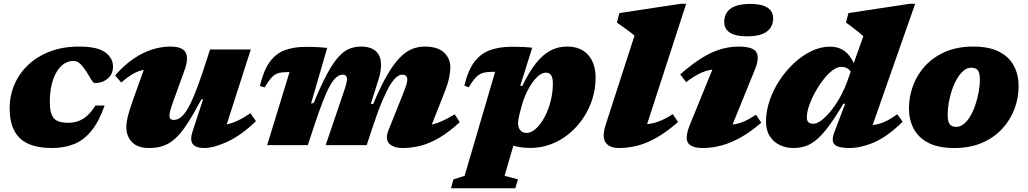

<svg xmlns="http://www.w3.org/2000/svg" viewBox="-20 -759 5378 1004"><path d="M365 -440.5Q337 -440.5 314 -424.8Q291 -409 274.5 -380.2Q258 -351.5 249.2 -312.5Q240.5 -273.5 240.5 -226.5Q240.5 -165.5 261 -141.2Q281.5 -117 335 -117Q366 -117 391 -126.2Q416 -135.5 437.5 -155.5Q459 -175.5 479 -207H527Q498 -124.5 458.8 -75.8Q419.5 -27 368.2 -6Q317 15 252 15Q138 15 84.2 -36Q30.5 -87 30.5 -191.5Q30.5 -259.5 56 -318.2Q81.5 -377 129 -421.2Q176.5 -465.5 243.2 -490.5Q310 -515.5 392.5 -515.5Q490 -515.5 530.5 -485.2Q571 -455 571 -411Q571 -371.5 543.2 -348Q515.5 -324.5 475.5 -324.5Q468 -324.5 457.5 -342.5Q447 -360.5 432 -384Q417 -408 400.5 -424.2Q384 -440.5 365 -440.5Z M988 -75 1042.5 -241 1032 -237.5Q992 -162.5 960.2 -113.5Q928.5 -64.5 898.5 -36.5Q868.5 -8.5 835 3.2Q801.5 15 759 15Q699.5 15 670 -16.2Q640.5 -47.5 640.5 -94.5Q640.5 -117.5 648.2 -149.8Q656 -182 674 -232L754.5 -457.5L795.5 -400.5Q754 -400 724 -392.2Q694 -384.5 668.2 -368.5Q642.5 -352.5 614 -327.5L582 -364.5Q628 -417.5 676.8 -450.8Q725.5 -484 774.5 -499.8Q823.5 -515.5 870 -515.5Q935.5 -515.5 951.2 -483.2Q967 -451 944.5 -390.5L890 -240Q875.5 -201 870.8 -182.5Q866 -164 866 -154Q866 -143 871.5 -137.5Q877 -132 889 -132Q906.5 -132 923.5 -144.2Q940.5 -156.5 958.5 -185.5Q976.5 -214.5 997 -264.5Q1017.5 -314.5 1042.5 -390L1078.5 -500.5H1291.5L1141.5 -33.5L1091 -102.5Q1129 -101.5 1160 -107.2Q1191 -113 1221.8 -127.5Q1252.5 -142 1289.5 -167L1318.5 -125.5Q1240.5 -50.5 1169 -17.8Q1097.5 15 1048.5 15Q1005 15 988.2 -5.5Q971.5 -26 988 -75Z M2212.5 -43.5 2158 -104Q2190 -101.5 2218.5 -104.8Q2247 -108 2279.8 -121Q2312.5 -134 2358 -161L2384 -120Q2327.5 -68 2277 -38.5Q2226.5 -9 2179.5 3Q2132.5 15 2086 15Q2036.5 15 2014.8 -8.8Q1993 -32.5 2011.5 -78L2084.5 -260.5Q2100 -299 2105 -316Q2110 -333 2110 -342Q2110 -354.5 2103.5 -361.5Q2097 -368.5 2083 -368.5Q2069.5 -368.5 2053.8 -356.2Q2038 -344 2019.2 -313Q2000.5 -282 1977.5 -227.5Q1954.5 -173 1926.5 -88L1897.5 0H1683L1772 -262Q1781.5 -288.5 1786.2 -304.5Q1791 -320.5 1792.8 -330Q1794.5 -339.5 1794.5 -345.5Q1794.5 -356.5 1789.2 -362.5Q1784 -368.5 1773 -368.5Q1755.5 -368.5 1739 -355Q1722.5 -341.5 1705 -310Q1687.5 -278.5 1666.5 -224.2Q1645.5 -170 1618.5 -88L1589.5 0H1377L1494 -382Q1492.5 -382 1490.8 -382Q1489 -382 1486.5 -382Q1457 -382 1437.8 -377.2Q1418.5 -372.5 1402 -355.5Q1385.5 -338.5 1364 -302L1339 -309.5Q1358 -389.5 1389.5 -433.8Q1421 -478 1468 -496Q1515 -514 1579.5 -514Q1602 -514 1618.2 -513.5Q1634.5 -513 1651.2 -512Q1668 -511 1691 -508.5L1606.5 -217.5L1620.5 -221Q1659 -314.5 1690.8 -373Q1722.5 -431.5 1750.8 -462.2Q1779 -493 1807.2 -504.2Q1835.5 -515.5 1866.5 -515.5Q1918.5 -515.5 1945.5 -491.2Q1972.5 -467 1972.5 -419.5Q1972.5 -402 1969 -381.8Q1965.5 -361.5 1957.5 -338L1919 -215.5H1931.5Q1970.5 -308 2004.8 -366.8Q2039 -425.5 2071 -457.8Q2103 -490 2134.8 -502.8Q2166.5 -515.5 2200.5 -515.5Q2269 -515.5 2302 -484.2Q2335 -453 2335 -406Q2335 -383.5 2328.2 -350.8Q2321.5 -318 2301.5 -268.5Z M2697 -164Q2692.5 -146 2690.8 -135Q2689 -124 2689 -115.5Q2689 -91 2701 -77.5Q2713 -64 2734 -64Q2753 -64 2772.5 -78.2Q2792 -92.5 2809.8 -117.8Q2827.5 -143 2841.2 -175.8Q2855 -208.5 2863 -246Q2871 -283.5 2871 -322Q2871 -351 2862.5 -365Q2854 -379 2834.5 -379Q2820.5 -379 2805.8 -369.8Q2791 -360.5 2776.8 -343.8Q2762.5 -327 2749.8 -305.5Q2737 -284 2726.5 -259.2Q2716 -234.5 2709 -209ZM2587 -75H2687L2618.5 160.5L2688.5 178.5L2674.5 225.5H2338.5L2351 179L2409.5 160.5L2569 -383Q2566 -383.5 2564 -383.5Q2562 -383.5 2559 -383.5Q2528 -383.5 2507.5 -378.2Q2487 -373 2470 -356Q2453 -339 2431 -302.5L2408 -311Q2427 -390.5 2460.2 -434.8Q2493.5 -479 2542.5 -496.8Q2591.5 -514.5 2657 -514.5Q2691.5 -514.5 2713.8 -513.5Q2736 -512.5 2763 -509.5L2700.5 -310.5L2711 -309.5Q2746.5 -382.5 2782.2 -427.8Q2818 -473 2857.8 -494.2Q2897.5 -515.5 2945 -515.5Q3017 -515.5 3055.8 -471.5Q3094.5 -427.5 3094.5 -352.5Q3094.5 -295.5 3077.5 -241.2Q3060.5 -187 3029.2 -140.8Q2998 -94.5 2955.5 -59.5Q2913 -24.5 2861.8 -5Q2810.5 14.5 2754 14.5Q2683.5 14.5 2638.8 -7.5Q2594 -29.5 2587 -75Z M3298 -573Q3289 -581 3272.8 -593Q3256.5 -605 3238.5 -618Q3220.5 -631 3206 -641L3218.5 -690.5L3538.5 -739H3568L3340 -36.5L3287.5 -111Q3332 -106.5 3366.5 -110.2Q3401 -114 3432.5 -127Q3464 -140 3498 -162L3525.5 -121Q3465.5 -68.5 3413 -38.8Q3360.5 -9 3312.2 3Q3264 15 3216.5 15Q3165.5 15 3146.2 -15Q3127 -45 3147.5 -107.5Z M3588.5 -109 3729.5 -455 3773.5 -397.5Q3731.5 -399.5 3699.5 -394.2Q3667.5 -389 3636.8 -373.8Q3606 -358.5 3568 -329.5L3537 -370Q3599.5 -425 3651.8 -457Q3704 -489 3750.5 -502.2Q3797 -515.5 3841 -515.5Q3919 -515.5 3935.8 -485.2Q3952.5 -455 3926 -391.5L3784.5 -43.5L3732 -106.5Q3776 -103.5 3809 -107.5Q3842 -111.5 3871.2 -124.2Q3900.5 -137 3933 -159L3961 -117.5Q3905.5 -69.5 3853.2 -40.2Q3801 -11 3751.8 2Q3702.5 15 3655.5 15Q3595 15 3577.5 -12.2Q3560 -39.5 3588.5 -109ZM3767 -644Q3767 -671.5 3780 -692.8Q3793 -714 3823.2 -726.2Q3853.5 -738.5 3904 -738.5Q3963.5 -738.5 3993.2 -719Q4023 -699.5 4023 -663.5Q4023 -636 4009.8 -614.8Q3996.5 -593.5 3966.5 -581.2Q3936.5 -569 3885.5 -569Q3826 -569 3796.5 -588.5Q3767 -608 3767 -644Z M4443 -354.5Q4431 -387 4415.8 -398.2Q4400.5 -409.5 4379 -409.5Q4357.5 -409.5 4333 -390.8Q4308.5 -372 4285 -341.8Q4261.5 -311.5 4242 -276Q4222.5 -240.5 4210.8 -206Q4199 -171.5 4199 -145Q4199 -127.5 4207.5 -119.8Q4216 -112 4233.5 -112Q4248.5 -112 4267 -124Q4285.5 -136 4305.8 -157.2Q4326 -178.5 4345.2 -206.2Q4364.5 -234 4380.8 -265.5Q4397 -297 4409 -329.5L4494.5 -569.5Q4486 -578 4469.5 -591.2Q4453 -604.5 4435.2 -618Q4417.5 -631.5 4404 -641L4416.5 -690.5L4736 -739H4765.5L4519.5 -37.5L4479 -101.5Q4518.5 -101 4549.5 -105.8Q4580.5 -110.5 4609.5 -123.8Q4638.5 -137 4672 -162L4700 -122.5Q4622.5 -46 4552.8 -15.5Q4483 15 4420.5 15Q4363.5 15 4344.2 -3.2Q4325 -21.5 4344 -70.5L4399.5 -216.5H4390Q4346 -142 4311.2 -96Q4276.5 -50 4246.8 -26Q4217 -2 4188 6.5Q4159 15 4127 15Q4091 15 4058.8 0Q4026.5 -15 4006 -45.8Q3985.5 -76.5 3985.5 -124Q3985.5 -178 4004.5 -233.5Q4023.5 -289 4056.5 -339.2Q4089.5 -389.5 4132.5 -429.2Q4175.5 -469 4223.5 -492Q4271.5 -515 4320 -515Q4373 -515 4407 -483.2Q4441 -451.5 4461.5 -383.5Z M5069 -515.5Q5153.5 -515.5 5205.8 -488Q5258 -460.5 5282.2 -413.8Q5306.5 -367 5306.5 -309Q5306.5 -246.5 5284.5 -188.5Q5262.5 -130.5 5220 -84.8Q5177.5 -39 5115 -12Q5052.5 15 4970.5 15Q4886 15 4833.8 -12.5Q4781.5 -40 4757.2 -87Q4733 -134 4733 -191.5Q4733 -254 4754.8 -312Q4776.5 -370 4819.2 -416Q4862 -462 4924.8 -488.8Q4987.5 -515.5 5069 -515.5ZM4980.5 -95.5Q5002 -95.5 5021 -111.5Q5040 -127.5 5055.2 -154Q5070.5 -180.5 5081.2 -213.2Q5092 -246 5098 -279.5Q5104 -313 5104 -342Q5104 -378 5093.2 -391.5Q5082.5 -405 5059 -405Q5037 -405 5018.2 -389Q4999.5 -373 4984 -346.5Q4968.5 -320 4957.8 -287.5Q4947 -255 4941.2 -221.5Q4935.5 -188 4935.5 -158.5Q4935.5 -122.5 4946.5 -109Q4957.5 -95.5 4980.5 -95.5Z"/></svg>

Font: Newsreader 9pt ExtraBold
Style: Italic
Weight: 800
Italic angle: -17°
Designer: Hugues Gentile
Foundry: Production Type
Version: Version 1.003